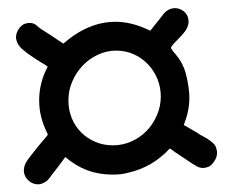

<svg xmlns="http://www.w3.org/2000/svg" viewBox="-20 -537 564 481"><path d="M29.3 -467.8Q36.1 -475.6 42.5 -477.5Q48.8 -479.5 53.7 -479.5Q63.5 -479.5 69.3 -475.1Q75.2 -470.7 79.1 -466.8Q80.1 -466.8 80.1 -466.3Q80.1 -465.8 81.1 -465.8L82 -464.8Q88.9 -460 95.7 -456.1Q102.5 -452.1 109.4 -447.3Q117.2 -442.4 124 -437.5Q130.9 -432.6 138.7 -427.7Q201.2 -482.4 269.5 -482.4Q311.5 -482.4 356.4 -460Q364.3 -469.7 371.6 -479Q378.9 -488.3 386.7 -498L388.7 -501Q401.4 -516.6 418.9 -516.6Q429.7 -516.6 440.4 -508.8Q454.1 -497.1 452.1 -478.5Q450.2 -466.8 442.4 -457Q438.5 -452.1 434.6 -447.8Q430.7 -443.4 425.8 -438.5Q421.9 -434.6 418.5 -431.2Q415 -427.7 412.1 -423.8Q408.2 -418.9 408.2 -417Q408.2 -417 410.2 -413.1Q414.1 -407.2 418.9 -402.3Q437.5 -380.9 444.8 -355Q452.1 -329.1 454.1 -301.8Q456.1 -264.6 442.4 -229.5Q440.4 -223.6 440.4 -223.6Q440.4 -223.6 444.3 -221.7Q452.1 -216.8 459.5 -212.9Q466.8 -209 474.6 -204.1Q479.5 -200.2 485.4 -197.3Q491.2 -194.3 496.1 -191.4Q499 -189.5 502.9 -187Q506.8 -184.6 509.8 -181.6Q521.5 -173.8 522.5 -162.1Q524.4 -157.2 523.4 -149.4Q522.5 -141.6 516.6 -132.8Q509.8 -122.1 502 -119.1Q494.1 -116.2 489.3 -116.2Q480.5 -116.2 473.6 -120.1Q466.8 -124 461.9 -127Q460 -128.9 459 -128.9Q448.2 -135.7 438.5 -142.6Q428.7 -149.4 418 -156.2Q415 -158.2 412.1 -160.6Q409.2 -163.1 405.3 -165Q362.3 -118.2 301.8 -104.5Q292 -101.6 282.2 -100.6Q272.5 -99.6 261.7 -99.6Q227.5 -99.6 198.7 -110.4Q169.9 -121.1 143.6 -143.6Q135.7 -132.8 127 -121.1Q118.2 -109.4 107.4 -95.7Q106.4 -94.7 106.4 -93.8Q104.5 -91.8 102.1 -88.9Q99.6 -85.9 97.7 -84Q85.9 -75.2 75.2 -75.2Q62.5 -75.2 52.2 -84Q42 -92.8 40 -105.5Q39.1 -111.3 41 -119.6Q43 -127.9 50.8 -138.7Q52.7 -140.6 54.2 -143.1Q55.7 -145.5 57.6 -147.5Q77.1 -172.9 96.7 -195.3Q98.6 -197.3 98.6 -198.2Q99.6 -198.2 99.6 -199.2Q99.6 -201.2 98.6 -203.1Q78.1 -243.2 78.1 -285.2Q78.1 -329.1 98.6 -368.2Q98.6 -369.1 99.6 -370.1Q98.6 -371.1 97.7 -371.1Q96.7 -371.1 95.7 -373Q67.4 -389.6 44.9 -406.2L43 -408.2Q23.4 -421.9 20.5 -439.5Q18.6 -454.1 29.3 -467.8ZM262.7 -172.9Q287.1 -172.9 309.1 -182.6Q331.1 -192.4 347.2 -209Q363.3 -225.6 373 -248Q382.8 -270.5 382.8 -294.9Q382.8 -318.4 374.5 -338.9Q366.2 -359.4 351.1 -375.5Q335.9 -391.6 315.4 -400.9Q294.9 -410.2 271.5 -410.2Q247.1 -410.2 225.1 -399.9Q203.1 -389.6 187 -372.6Q170.9 -355.5 161.1 -333Q151.4 -310.5 151.4 -285.2Q151.4 -261.7 159.7 -241.2Q168 -220.7 183.1 -205.6Q198.2 -190.4 218.8 -181.6Q239.3 -172.9 262.7 -172.9Z"/></svg>

Font: Scriphy
Style: Regular
Weight: 400
Designer: Ala M. Lockhart
Foundry: Ala M. Lockhart
Version: Version 1.0 2021